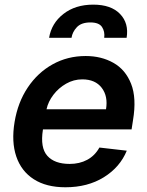

<svg xmlns="http://www.w3.org/2000/svg" viewBox="-20 -793 633 824"><path d="M260.7 10.7Q178.6 10.7 125 -23.8Q71.4 -58.2 49.9 -121.3Q28.4 -184.3 42.6 -269.5Q56.5 -353.7 99.1 -417.4Q141.7 -481.2 205.8 -516.9Q269.9 -552.6 347.7 -552.6Q414.8 -552.6 466.6 -523.4Q518.5 -494.3 542.6 -433.4Q566.8 -372.5 550.8 -277L544.7 -237.6H164.4L164.1 -235.8Q152 -159.1 183.1 -124.3Q214.1 -89.5 279.1 -89.5Q321.4 -89.5 354.4 -107.2Q387.4 -125 406.6 -159.8L524.1 -146.3Q495 -75.3 425.6 -32.3Q356.2 10.7 260.7 10.7ZM179.7 -324.2H435Q444.2 -380 416.5 -416.2Q388.8 -452.4 333.1 -452.4Q296.2 -452.4 263.8 -433.9Q231.5 -415.5 209.2 -386.2Q186.8 -356.9 179.7 -324.2ZM190.7 -630.7Q201 -693.2 252.1 -733.1Q303.3 -773.1 380.3 -773.1Q456.7 -773.1 495.2 -733.1Q533.7 -693.2 523.4 -630.7H427.2Q430.8 -657 418 -676.8Q405.2 -696.7 367.9 -696.7Q329.2 -696.7 310 -676.5Q290.8 -656.2 286.9 -630.7Z"/></svg>

Font: Inter UI Semi Bold
Style: Italic
Weight: 600
Italic angle: -9.39999°
Designer: Rasmus Andersson
Foundry: rsms
Version: 3.2;8d6f07862